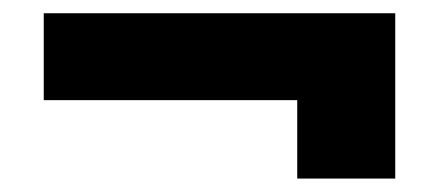

<svg xmlns="http://www.w3.org/2000/svg" viewBox="-20 -407 657 287"><path d="M45.4 -257.3H424.3V-140.1H570.8V-387.2H45.4Z"/></svg>

Font: Giphurs ExtraBold
Style: Regular
Weight: 800
Version: Version 1.000